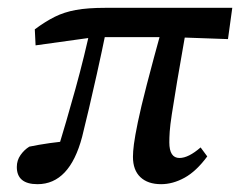

<svg xmlns="http://www.w3.org/2000/svg" viewBox="-20 -460 614 491"><path d="M76 11Q23 11 23 -33Q23 -50 32.5 -63.5Q42 -77 55 -85Q79 -90 107 -94Q135 -98 164 -100L155 -76L125 -68Q150 -150 173 -233Q196 -316 214 -400L255 -399Q239 -321 227.5 -270Q216 -219 207.5 -182.5Q199 -146 190 -110Q158 11 76 11ZM392 11Q358 11 339 -7Q320 -25 320 -59Q320 -72 322.5 -91.5Q325 -111 332.5 -147.5Q340 -184 355.5 -244Q371 -304 397 -398L458 -396Q442 -306 433 -252Q424 -198 419.5 -168.5Q415 -139 414 -123.5Q413 -108 413 -96Q413 -56 439 -56Q462 -56 493 -83L510 -60Q482 -22 452 -5.5Q422 11 392 11ZM71 -344 69 -385Q96 -405 120 -417Q144 -429 174 -434.5Q204 -440 250 -440H574L563 -360L422 -365H222Z"/></svg>

Font: Lisu Bosa SemiBold
Style: Italic
Weight: 600
Italic angle: -19°
Designer: David Morse, Annie Olsen, Victor Gaultney, Frank Grießhammer (Latin)
Foundry: SIL International
Version: Version 2.000